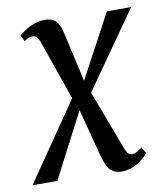

<svg xmlns="http://www.w3.org/2000/svg" viewBox="-147 -632 816 957"><g transform="rotate(-10 261.0 -154.0)"><path d="M392 252Q360 252 338.5 233.8Q317 215.5 302.5 162.5L233 -103L215.5 -139.5L107.5 -449.5Q99.5 -472 91 -480.5Q82.5 -489 69.5 -489Q58 -489 48 -484.5Q38 -480 28 -472L12 -503Q41.5 -529 75.5 -544.2Q109.5 -559.5 145.5 -559.5Q179.5 -559.5 198.8 -541.2Q218 -523 228 -478.5L289.5 -207L304.5 -174L422 137.5Q430.5 160.5 438.8 168Q447 175.5 459 175.5Q469.5 175.5 481.8 169.2Q494 163 508.5 150L527 182.5Q499 214.5 464.8 233.2Q430.5 252 392 252ZM-58.5 242 224 -169.5 273 -204 457 -547.5H580L298 -146L247.5 -105.5L67 242Z"/></g></svg>

Font: Merriweather 36pt SemiBold
Style: Italic
Weight: 600
Italic angle: -7.8°
Version: Version 2.101